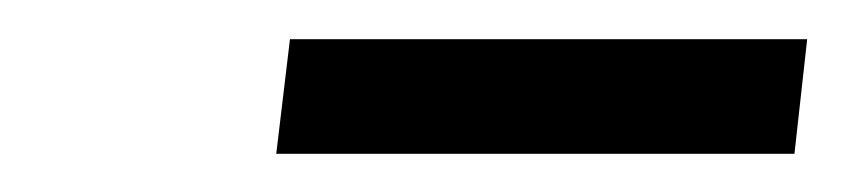

<svg xmlns="http://www.w3.org/2000/svg" viewBox="-20 -694 432 98"><path d="M128 -674H392L385.5 -615.5H121Z"/></svg>

Font: Lato 2
Style: Italic
Weight: 400
Italic angle: -7°
Designer: Lukasz Dziedzic with Adam Twardoch and Botio Nikoltchev
Foundry: tyPoland Lukasz Dziedzic
Version: Version 2.015; 2015-08-06; http://www.latofonts.com/